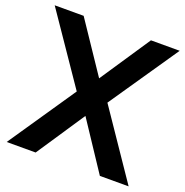

<svg xmlns="http://www.w3.org/2000/svg" viewBox="-130 -826 907 941"><g transform="rotate(20 323.0 -355.0)"><path d="M148 -710H-3L243 -350L5 0H156L324 -252L491 0H641L403 -350L649 -710H499L324 -448Z"/></g></svg>

Font: FIGSv2-sans-serif
Style: Bold
Weight: 700
Designer: Matt McInerney, Pablo Impallari, Rodrigo Fuenzalida,Mirko Velimirovic
Foundry: Matt McInerney, Pablo Impallari, Rodrigo Fuenzalida
Version: Version 4.021;hotconv 1.0.109;makeotfexe 2.5.65596